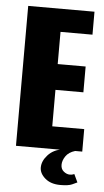

<svg xmlns="http://www.w3.org/2000/svg" viewBox="-53 -626 437 808"><g transform="rotate(5 165.5 -221.5)"><path d="M33 0V-591H313V-494H178V-358H296V-249H178V-95H313V0ZM233 148Q193 148 169 127.5Q145 107 145 82Q145 54 168.5 28.5Q192 3 230 -2L283 0Q256 8 243.5 26.5Q231 45 231 63Q231 81 243.5 91Q256 101 269 101Q276 101 281 99.5Q286 98 288 97L304 131Q298 134 282.5 141Q267 148 233 148Z"/></g></svg>

Font: Alumni Sans Thin ExtraBold
Style: Regular
Weight: 800
Version: Version 1.018